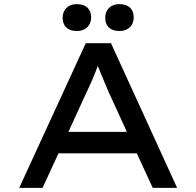

<svg xmlns="http://www.w3.org/2000/svg" viewBox="-20 -909 950 929"><path d="M558 -759C605 -759 627 -791 627 -824C627 -863 605 -889 558 -889C511 -889 489 -857 489 -824C489 -785 511 -759 558 -759ZM352 -759C399 -759 421 -791 421 -824C421 -863 399 -889 352 -889C305 -889 283 -857 283 -824C283 -785 305 -759 352 -759ZM186 0 263 -167H642L719 0H837L517 -700H395L73 0ZM398 -461C416 -498 436 -543 452 -587C453 -588 453 -589 453 -590C454 -589 454 -589 454 -588C472 -545 491 -497 505 -465L594 -271H311Z"/></svg>

Font: Lexend Peta
Style: Regular
Weight: 400
Designer: Bonnie Shaver-Troup, Thomas Jockin
Foundry: Lexend
Version: Version 1.007